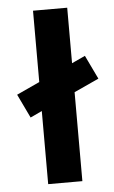

<svg xmlns="http://www.w3.org/2000/svg" viewBox="-51 -736 458 772"><g transform="rotate(-5 177.5 -350.0)"><path d="M112 0V-295L65 -273L19 -369L112 -412V-700H250V-476L304 -501L350 -405L250 -359V0Z"/></g></svg>

Font: LilGrotesk Bold
Style: Regular
Weight: 700
Designer: BSozoo
Foundry: BSozoo
Version: Version 1.001;PS 001.001;hotconv 1.0.70;makeotf.lib2.5.58329